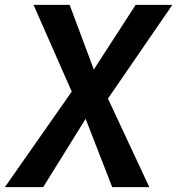

<svg xmlns="http://www.w3.org/2000/svg" viewBox="-59 -767 726 787"><path d="M-39 0 235 -391.5 78.5 -747H226.5L325.5 -482L497 -747H647.5L383.5 -363L553 0H401L292 -280L118 0Z"/></svg>

Font: Merriweather Sans SemiBold
Style: Italic
Weight: 600
Italic angle: -7.5°
Designer: Eben Sorkin
Foundry: Eben Sorkin
Version: Version 2.001